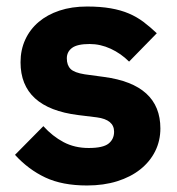

<svg xmlns="http://www.w3.org/2000/svg" viewBox="-20 -557 544 589"><path d="M247 12Q171 12 119 -12.5Q67 -37 26 -82L113 -170Q141 -139 175 -121Q209 -103 252 -103Q296 -103 313 -116.5Q330 -130 330 -153Q330 -190 277 -197L220 -204Q43 -226 43 -366Q43 -404 57.5 -435.5Q72 -467 98.5 -489.5Q125 -512 162.5 -524.5Q200 -537 247 -537Q288 -537 319.5 -531.5Q351 -526 375.5 -515.5Q400 -505 420.5 -489.5Q441 -474 461 -455L376 -368Q351 -393 319.5 -407.5Q288 -422 255 -422Q217 -422 201 -410Q185 -398 185 -378Q185 -357 196.5 -345.5Q208 -334 240 -329L299 -321Q472 -298 472 -163Q472 -125 456 -93Q440 -61 410.5 -37.5Q381 -14 339.5 -1Q298 12 247 12Z"/></svg>

Font: Aneliza ExtraBold
Style: Regular
Weight: 800
Designer: Mike Abbink, Paul van der Laan, Pieter van Rosmalen
Foundry: Bold Monday
Version: Version 3.001;September 8, 2019;FontCreator 11.5.0.2425 64-b